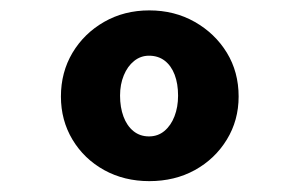

<svg xmlns="http://www.w3.org/2000/svg" viewBox="-20 -736 568 364"><path d="M263 -392.6Q215.5 -392.6 177.4 -413.6Q139.4 -434.7 117.4 -471.3Q95.5 -507.9 95.5 -553Q95.5 -599 117.4 -635.9Q139.4 -672.7 177.4 -694.5Q215.5 -716.3 263 -716.3Q310.8 -716.3 349.2 -694.5Q387.6 -672.7 410 -636.2Q432.4 -599.6 432.4 -553Q432.4 -507.9 410 -471.3Q387.6 -434.7 349.5 -413.6Q311.4 -392.6 263 -392.6ZM262.4 -477.4Q279.4 -477.4 291.7 -487.7Q304.1 -498.1 310.8 -515.5Q317.6 -533 317.6 -554.7Q317.6 -577.3 311.1 -594.4Q304.6 -611.4 292.3 -620.9Q279.9 -630.4 262.4 -630.4Q246.6 -630.4 234.1 -620.3Q221.7 -610.3 214.7 -593.2Q207.6 -576.1 207.6 -554.7Q207.6 -532.5 214.1 -515Q220.6 -497.5 233 -487.4Q245.4 -477.4 262.4 -477.4Z"/></svg>

Font: Lexend Mega
Style: Regular
Weight: 400
Designer: Bonnie Shaver-Troup, Thomas Jockin
Foundry: Lexend
Version: Version 1.007